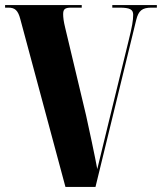

<svg xmlns="http://www.w3.org/2000/svg" viewBox="-20 -734 636 754"><path d="M60 -658 237 0H355L515 -656C524 -692 538 -704 575 -704H596V-714H421V-704H449C490 -704 503 -697 503 -676C503 -654 499 -630 485 -574L406 -251C385 -165 375 -125 362 -70C356 -105 325 -251 318 -281L236 -625C230 -649 228 -666 228 -678C228 -697 234 -704 259 -704H301V-714H0V-704H13C39 -704 51 -693 60 -658Z"/></svg>

Font: Noto Serif Display ExtraCondensed Black
Style: Regular
Weight: 900
Width: 2
Designer: Monotype Design Team
Foundry: Monotype Imaging Inc.
Version: Version 2.009